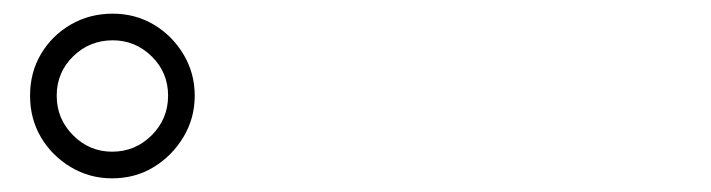

<svg xmlns="http://www.w3.org/2000/svg" viewBox="-20 -869 1040 281"><path d="M24 -729Q24 -763 40 -790Q56 -817 83.5 -833Q111 -849 145 -849Q178 -849 205 -833Q232 -817 248.5 -789.5Q265 -762 265 -729Q265 -696 248.5 -668.5Q232 -641 205 -624.5Q178 -608 144 -608Q111 -608 83.5 -624.5Q56 -641 40 -668Q24 -695 24 -729ZM63 -729Q63 -695 87 -671Q111 -647 144 -647Q178 -647 202 -671Q226 -695 226 -729Q226 -763 202 -786.5Q178 -810 145 -810Q111 -810 87 -786.5Q63 -763 63 -729Z"/></svg>

Font: Early Summer Mincho SemiBold
Style: Regular
Weight: 600
Designer: GuiWonder
Version: Version 1.002